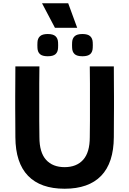

<svg xmlns="http://www.w3.org/2000/svg" viewBox="-20 -1139 790 1174"><path d="M74 -733H221Q220 -672 220 -628Q220 -584 220 -548.5Q220 -513 220 -478Q220 -443 220 -400.5Q220 -358 221 -300Q221 -207 261.5 -162Q302 -117 375 -117Q448 -117 488.5 -162Q529 -207 529 -300Q530 -358 530 -400.5Q530 -443 530 -478Q530 -513 530 -548.5Q530 -584 530 -628Q530 -672 529 -733H676Q676 -672 676.5 -628Q677 -584 677 -548.5Q677 -513 677 -478Q677 -443 676.5 -400.5Q676 -358 676 -300Q675 -143 598.5 -64Q522 15 375 15Q228 15 151.5 -64Q75 -143 74 -300Q74 -358 73.5 -400.5Q73 -443 73 -478Q73 -513 73 -548.5Q73 -584 73.5 -628Q74 -672 74 -733ZM272 -795Q239 -795 224.5 -808Q210 -821 209 -846Q208 -863 209 -880Q210 -904 224.5 -917.5Q239 -931 272 -931Q305 -931 319.5 -917.5Q334 -904 335 -880Q336 -863 335 -846Q334 -821 319.5 -808Q305 -795 272 -795ZM484 -795Q451 -795 436.5 -808Q422 -821 421 -846Q420 -863 421 -880Q422 -904 436.5 -917.5Q451 -931 484 -931Q517 -931 531.5 -917.5Q546 -904 547 -880Q548 -863 547 -846Q546 -821 531.5 -808Q517 -795 484 -795ZM397 -1119 452 -969H316L237 -1119Z"/></svg>

Font: Kreadon
Style: Bold
Weight: 700
Designer: Reiya WATANABE
Foundry: StudioGnu
Version: Version 1.003; ttfautohint (v1.8.4.7-5d5b);gftools[0.9.32]